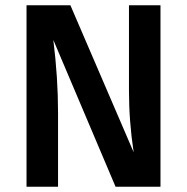

<svg xmlns="http://www.w3.org/2000/svg" viewBox="-20 -711 712 731"><path d="M591 0H420L183 -559Q201 -415 201 -282V0H81V-691H248L489 -131Q471 -248 471 -367V-691H591Z"/></svg>

Font: Trujillo Medium
Style: Regular
Weight: 500
Designer: Fira Sans original fonts by bBox Type GmbH, Carrois Corporate GbR, & Edenspiekermann AG / Changes by Cristiano Sobral
Foundry: Fira Sans original fonts by bBox Type GmbH, Carrois Corporate GbR, & Edenspiekermann AG / Changes by Cristiano Sobral
Version: Version 4.301;October 17, 2021;FontCreator 14.0.0.2814 64-bi